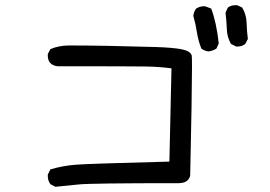

<svg xmlns="http://www.w3.org/2000/svg" viewBox="-20 -756 1040 739"><path d="M193 -37 174 -47Q164 -61 164 -78V-84L174 -104Q221 -118 271 -122Q321 -126 632 -134L640 -493Q593 -499 545 -500Q497 -501 201 -501Q164 -506 164 -542V-548L174 -567Q207 -581 246 -581Q379 -581 580 -575Q644 -573 678.5 -566.5Q713 -560 718 -542Q719 -537 719 -497Q719 -397 712 -80Q705 -51 667 -51Q327 -51 282.5 -46Q238 -41 193 -37ZM782 -558Q767 -560 755 -569Q743 -599 738 -631.5Q733 -664 724 -695Q726 -711 735 -723Q749 -732 766 -732Q771 -732 793 -723Q813 -670 822 -589L813 -569Q799 -560 782 -558ZM895 -577H889L869 -587Q854 -613 853 -644.5Q852 -676 848 -707L857 -727Q869 -736 886 -736H893L912 -727Q928 -701 929 -669Q930 -637 934 -606L924 -587Q912 -577 895 -577Z"/></svg>

Font: Xiaolai SC
Style: Regular
Weight: 400
Designer: Nozomi Seto 瀬戸のぞみ
Version: Version 3.11;December 4, 2020;FontCreator 13.0.0.2613 64-bit